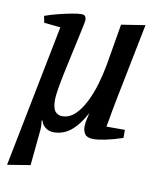

<svg xmlns="http://www.w3.org/2000/svg" viewBox="-79 -574 700 819"><g transform="rotate(10 271.0 -164.5)"><path d="M7 180 129 -437 58 -444 52 -473Q80 -483 110 -490.5Q140 -498 166.5 -503Q193 -508 209 -508Q220 -508 224.5 -502Q229 -496 229 -485Q229 -481 224 -457.5Q219 -434 211.5 -399Q204 -364 195 -323.5Q186 -283 178 -244.5Q170 -206 165 -175.5Q160 -145 160 -130Q160 -93 171.5 -79Q183 -65 202 -65Q232 -65 256 -87Q280 -109 299 -146Q318 -183 331 -227Q344 -271 352 -316L382 -493L485 -509L418 -173Q413 -148 409 -125.5Q405 -103 402 -85Q399 -67 396 -54H476V-19Q434 -5 402 1.5Q370 8 350 8Q323 8 313.5 -5.5Q304 -19 304 -38Q304 -46 305.5 -56.5Q307 -67 310 -78.5Q313 -90 314 -98Q286 -45 253 -18Q220 9 177 9Q166 9 155 4.5Q144 0 135.5 -9Q127 -18 123 -32L119 -31Q121 -21 121.5 -10Q122 1 121 11L106 164Z"/></g></svg>

Font: Manuale Medium
Style: Italic
Weight: 500
Italic angle: -11°
Version: Version 1.002